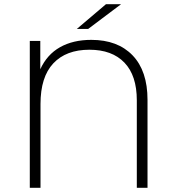

<svg xmlns="http://www.w3.org/2000/svg" viewBox="-20 -895 839 915"><path d="M683 -419V0H632V-417Q632 -535 573 -596.5Q514 -658 406 -658Q295 -658 234 -593Q173 -528 173 -399V0H122V-700H172V-565Q204 -635 266 -670Q328 -705 415 -705Q541 -705 612 -631Q683 -557 683 -419ZM485 -875H557L400 -757H346Z"/></svg>

Font: Montserrat Alternates Light
Style: Regular
Weight: 300
Designer: Julieta Ulanovsky
Foundry: Julieta Ulanovsky
Version: Version 7.200